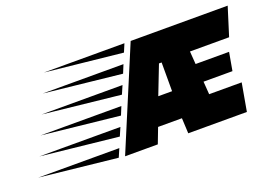

<svg xmlns="http://www.w3.org/2000/svg" viewBox="-330 -741 1346 954"><g transform="rotate(-20 342.5 -264.5)"><path d="M192 0 414 -529H927L880 -379H673L678 -311H855L838 -215H685L690 -147H862L836 0H526L522 -81H396L365 0ZM363 -486 -45 -529H381ZM323 -389 -86 -433H341ZM449 -224H522V-376H508ZM282 -293 -127 -337H301ZM242 -197 -168 -241H260ZM201 -101 -209 -145H220ZM160 -4 -250 -48H179Z"/></g></svg>

Font: Faster One
Style: Regular
Weight: 400
Designer: Eduardo Rodriguez Tunni
Foundry: Eduardo Rodriguez Tunni
Version: Version 1.003; ttfautohint (v1.8.4.7-5d5b);gftools[0.9.23]